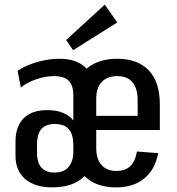

<svg xmlns="http://www.w3.org/2000/svg" viewBox="-20 -802 763 830"><path d="M206 8Q131 8 89 -28Q47 -64 47 -129V-189Q47 -256 82.5 -291Q118 -326 185 -326Q223 -326 251.5 -314.5Q280 -303 297 -281V-390Q297 -434 276.5 -453.5Q256 -473 213 -473Q177 -473 138.5 -460Q100 -447 70 -424L56 -496Q80 -512 110 -523.5Q140 -535 173 -541.5Q206 -548 237 -548Q287 -548 321.5 -530Q356 -512 374.5 -476.5Q393 -441 393 -388V-176Q393 -87 344.5 -39.5Q296 8 206 8ZM214 -56Q257 -56 277 -81Q297 -106 297 -145V-175Q297 -220 278 -243Q259 -266 216 -266Q179 -266 159.5 -245Q140 -224 140 -174V-143Q140 -97 160 -76.5Q180 -56 214 -56ZM481 8Q424 8 383 -13.5Q342 -35 320.5 -76.5Q299 -118 299 -176V-364Q299 -423 321.5 -464Q344 -505 386.5 -526.5Q429 -548 487 -548Q575 -548 623 -498Q671 -448 671 -350V-240H379V-301H592L575 -267V-370Q575 -420 552.5 -446.5Q530 -473 488 -473Q444 -473 420 -448Q396 -423 396 -375V-162Q396 -114 419 -88.5Q442 -63 483 -63Q522 -63 543.5 -84Q565 -105 572 -147L664 -140Q650 -68 603 -30Q556 8 481 8ZM487 -705 296 -585 266 -629 433 -782Z"/></svg>

Font: Pathway Extreme Condensed Medium
Style: Regular
Weight: 500
Width: 3
Version: Version 1.001;gftools[0.9.26]